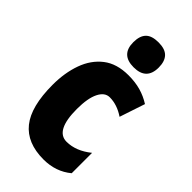

<svg xmlns="http://www.w3.org/2000/svg" viewBox="-243 -842 919 919"><g transform="rotate(45 216.5 -383.0)"><path d="M254 10Q142 10 87 -58.5Q32 -127 32 -274Q32 -355 55.5 -420.5Q79 -486 128.5 -524.5Q178 -563 257 -563Q303 -563 340 -552.5Q377 -542 410 -521L367 -392Q318 -425 268 -425Q235 -425 215.5 -386Q196 -347 196 -274Q196 -128 272 -128Q335 -128 396 -177V-39Q337 10 254 10ZM247 -776Q292 -776 312.5 -754.5Q333 -733 333 -691Q333 -607 247 -607Q161 -607 161 -691Q161 -734 181.5 -755Q202 -776 247 -776Z"/></g></svg>

Font: Noto Sans Kannada ExtraCondensed Black
Style: Regular
Weight: 900
Width: 2
Designer: Jelle Bosma - Monotype Design Team
Foundry: Monotype Imaging Inc.
Version: Version 2.005; ttfautohint (v1.8.4.7-5d5b)